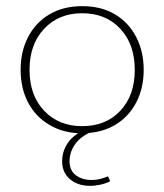

<svg xmlns="http://www.w3.org/2000/svg" viewBox="-20 -423 534 624"><path d="M273 181Q233 181 207.5 159.5Q182 138 182 101Q182 64 206 34Q217 21 234 10Q181 7 141 -17Q96 -43 71.5 -89.5Q47 -136 47 -196Q47 -256 71.5 -303Q96 -350 141 -376.5Q186 -403 247 -403Q309 -403 353.5 -376.5Q398 -350 422.5 -303Q447 -256 447 -196Q447 -136 422.5 -89.5Q398 -43 354 -17Q317 5 269 9Q241 23 226 43Q206 70 206 101Q206 131 226.5 146.5Q247 162 278 162Q291 162 304 159Q317 156 331 150L338 166Q325 173 307 177Q289 181 273 181ZM247 -13Q324 -13 371 -63Q418 -113 418 -196Q418 -279 371 -329.5Q324 -380 247 -380Q171 -380 123.5 -329.5Q76 -279 76 -196Q76 -113 123.5 -63Q171 -13 247 -13Z"/></svg>

Font: Rokkitt SemiBold Thin
Style: Regular
Weight: 250
Version: Version 3.103